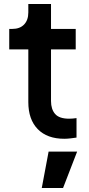

<svg xmlns="http://www.w3.org/2000/svg" viewBox="-20 -685 445 956"><path d="M300 6Q314 6 331 4Q348 2 361 0V-97Q342 -94 324 -94Q275 -94 254.5 -117.5Q234 -141 234 -182V-439H357V-541H234V-665H121V-623Q121 -585 100 -563Q79 -541 41 -541H26V-439H121V-177Q121 -90 168 -42Q215 6 300 6ZM188 251H294L364 70H222Z"/></svg>

Font: Custom Plus Jakarta Sans SemiBold
Style: Regular
Weight: 600
Designer: Gumpita Rahayu & FullSphere
Foundry: Tokotype & FullSphere
Version: Version 1.001;hotconv 1.0.117;makeotfexe 2.5.65602